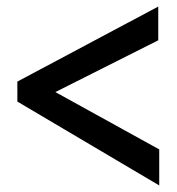

<svg xmlns="http://www.w3.org/2000/svg" viewBox="-20 -602 540 586"><path d="M466 -36 33 -292V-353L463 -582V-479L149 -321L466 -146Z"/></svg>

Font: Inconsolata
Style: Bold
Weight: 700
Monospace: yes
Designer: Raph Levien, Cyreal, Brenton Simpson
Foundry: Raph Levien, Cyreal, Google
Version: Version 3.100; ttfautohint (v1.8.4.7-5d5b)